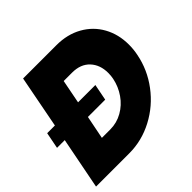

<svg xmlns="http://www.w3.org/2000/svg" viewBox="-181 -850 1020 1020"><g transform="rotate(-45 329.5 -340.0)"><path d="M46 -292H-12L6 -384H64L121 -680H371Q453 -680 515.5 -645Q578 -610 612 -548.5Q646 -487 646 -410Q646 -374 639 -340Q621 -246 562.5 -168Q504 -90 418.5 -45Q333 0 239 0H-11ZM257 -161Q306 -161 348.5 -185Q391 -209 419.5 -250Q448 -291 458 -340Q462 -359 462 -381Q462 -442 426.5 -480Q391 -518 327 -518H264L238 -384H368L350 -292H220L194 -161Z"/></g></svg>

Font: Teachers ExtraBold
Style: Italic
Weight: 800
Designer: Alfredo Marco Pradil & Chank Diesel
Version: Version 0.009